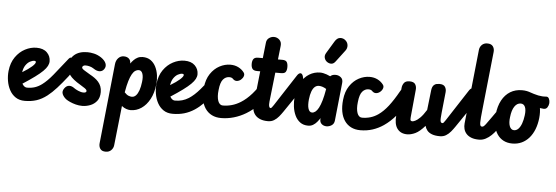

<svg xmlns="http://www.w3.org/2000/svg" viewBox="-123 -1268 5782 1996"><g transform="rotate(5 2768.0 -270.5)"><path d="M148 10Q91.5 10 52 -16.5Q12.5 -43 -11 -86.8Q-34.5 -130.5 -43 -182.8Q-51.5 -235 -46 -286Q-36.5 -372 4.8 -431Q46 -490 104.5 -520.5Q163 -551 223.5 -551Q294.5 -551 332.5 -513.5Q370.5 -476 370.5 -422.5Q370.5 -398 357.5 -373Q344.5 -348 314.8 -318.5Q285 -289 234.5 -251.8Q184 -214.5 109 -166Q115 -155.5 122.5 -147.2Q130 -139 139.8 -134Q149.5 -129 161 -129Q178.5 -129 187.5 -109Q196.5 -89 196.5 -64Q196 -37 184.2 -13.5Q172.5 10 148 10ZM96 -285Q128 -304 152.5 -321.5Q177 -339 194 -354Q211 -369 219.8 -381Q228.5 -393 228.5 -400.5Q228.5 -404.5 227.2 -407.2Q226 -410 222.8 -411.8Q219.5 -413.5 213 -413.5Q190.5 -413.5 166 -399.8Q141.5 -386 122.5 -358.2Q103.5 -330.5 96.5 -288ZM161 -129Q205.5 -129 242.5 -141.2Q279.5 -153.5 314.5 -179.5Q366.5 -218 424.2 -288.8Q482 -359.5 566 -466.5Q576 -479.5 588 -479.5Q604.5 -479 617.2 -454.5Q630 -430 629.5 -394Q629 -369 615.8 -340.8Q602.5 -312.5 581.5 -285.5Q522.5 -210 473.8 -156.2Q425 -102.5 380 -67.5Q325.5 -25.5 270.5 -7.8Q215.5 10 148 10Q122 10 110 -12.5Q98 -35 100 -61.5Q102.5 -87 117.8 -108Q133 -129 161 -129Z M748.5 10Q713.5 10 680.2 1.2Q647 -7.5 620.5 -19.5Q594 -31.5 579 -42Q549 -64.5 536.5 -93.8Q524 -123 545.5 -154Q567 -184.5 594.8 -186.2Q622.5 -188 651 -166Q663.5 -156.5 693 -143Q722.5 -129.5 751 -129.5Q762.5 -129.5 771 -133.8Q779.5 -138 779.5 -147.5Q779.5 -153 776 -159Q772.5 -165 758.2 -175.8Q744 -186.5 710.5 -206Q629 -254 598.2 -296Q567.5 -338 567.5 -391Q567.5 -463 617.2 -507Q667 -551 755 -551Q786 -551 823.5 -542.5Q861 -534 899 -509.5Q939 -482 951 -450.8Q963 -419.5 943.5 -391Q926 -366 896.5 -364.5Q867 -363 831.5 -387.5Q813 -400 790.5 -406Q768 -412 748.5 -412Q731.5 -412 722.2 -405Q713 -398 713 -388Q713 -375.5 740 -358.8Q767 -342 799 -323Q826 -308.5 849.2 -292Q872.5 -275.5 890.2 -255.2Q908 -235 918 -209Q928 -183 928 -150Q928 -91 900 -56Q872 -21 830.5 -5.5Q789 10 748.5 10Z M1033 463Q992 463 975.5 438.8Q959 414.5 962.5 381L1050 -452.5Q1054 -491 1077.5 -516Q1101 -541 1134.5 -541Q1167.5 -541 1187.2 -523.8Q1207 -506.5 1207 -474V-472Q1221 -492 1238.5 -510Q1256 -528 1278.8 -539.5Q1301.5 -551 1330.5 -551Q1380.5 -551 1414.5 -527Q1448.5 -503 1468.2 -463.2Q1488 -423.5 1494.8 -375.2Q1501.5 -327 1496 -278.5Q1486.5 -189.5 1451.5 -124.8Q1416.5 -60 1364.8 -25Q1313 10 1252.5 10Q1232 10 1207.8 2Q1183.5 -6 1160 -25L1115 389Q1111.5 420 1089.2 441.5Q1067 463 1033 463ZM1176.5 -169Q1200 -144 1219.2 -136.8Q1238.5 -129.5 1254 -129.5Q1278 -129.5 1296.5 -149Q1315 -168.5 1327.8 -204.8Q1340.5 -241 1346.5 -292.5Q1350 -319.5 1348.8 -341.5Q1347.5 -363.5 1341.8 -379.2Q1336 -395 1326.2 -403.5Q1316.5 -412 1302 -412Q1283.5 -412 1266 -400.5Q1248.5 -389 1232.8 -361.8Q1217 -334.5 1203 -288.2Q1189 -242 1177 -172Z M1691.5 10Q1635 10 1595.5 -16.5Q1556 -43 1532.5 -86.8Q1509 -130.5 1500.5 -182.8Q1492 -235 1497.5 -286Q1507 -372 1548.2 -431Q1589.5 -490 1648 -520.5Q1706.5 -551 1767 -551Q1838 -551 1876 -513.5Q1914 -476 1914 -422.5Q1914 -398 1901 -373Q1888 -348 1858.2 -318.5Q1828.5 -289 1778 -251.8Q1727.5 -214.5 1652.5 -166Q1658.5 -155.5 1666 -147.2Q1673.5 -139 1683.2 -134Q1693 -129 1704.5 -129Q1722 -129 1731 -109Q1740 -89 1740 -64Q1739.5 -37 1727.8 -13.5Q1716 10 1691.5 10ZM1639.5 -285Q1671.5 -304 1696 -321.5Q1720.5 -339 1737.5 -354Q1754.5 -369 1763.2 -381Q1772 -393 1772 -400.5Q1772 -404.5 1770.8 -407.2Q1769.5 -410 1766.2 -411.8Q1763 -413.5 1756.5 -413.5Q1734 -413.5 1709.5 -399.8Q1685 -386 1666 -358.2Q1647 -330.5 1640 -288ZM1704.5 -129Q1745 -129 1779.5 -139Q1814 -149 1846 -169Q1902 -204.5 1959.2 -271.8Q2016.5 -339 2095.5 -441Q2110.5 -459.5 2121 -459.5Q2134 -460 2140.5 -439Q2147 -418 2147 -387.5Q2147 -363 2142.2 -336Q2137.5 -309 2128.5 -284.2Q2119.5 -259.5 2105.5 -241.5Q2055.5 -178 2009.8 -131.8Q1964 -85.5 1917.5 -55Q1866 -21.5 1811.2 -5.8Q1756.5 10 1691.5 10Q1665.5 10 1653.5 -12.5Q1641.5 -35 1643.5 -61.5Q1646 -87 1661.2 -108Q1676.5 -129 1704.5 -129Z M2283 -408.5Q2278 -414 2269 -417.5Q2260 -421 2245.5 -421Q2208.5 -421 2181.5 -389.8Q2154.5 -358.5 2146.5 -279.5Q2142 -243.5 2144 -214.5Q2146 -185.5 2153.5 -164.5Q2161 -143.5 2173.8 -132.5Q2186.5 -121.5 2203.5 -121.5Q2221 -121.5 2229.2 -102.2Q2237.5 -83 2237.5 -59.5Q2237.5 -34 2227.5 -12Q2217.5 10 2197 10Q2142 10 2100.2 -11Q2058.5 -32 2031.5 -71.2Q2004.5 -110.5 1994.2 -165.8Q1984 -221 1991.5 -290Q2000.5 -376.5 2039.5 -434.5Q2078.5 -492.5 2133.8 -521.8Q2189 -551 2246.5 -551Q2293 -551 2329.8 -532.5Q2366.5 -514 2389.5 -483Q2402.5 -466 2395.5 -444.5Q2388.5 -423 2369.5 -406.8Q2350.5 -390.5 2327 -388.5Q2303.5 -386.5 2283 -408.5ZM2203.5 -121.5Q2251 -121.5 2297.5 -134.5Q2344 -147.5 2389 -175.5Q2446.5 -211 2501.5 -273.5Q2556.5 -336 2608.5 -429.5Q2626.5 -461.5 2642 -460Q2658 -459 2667 -428Q2676 -397 2676 -357.5Q2676 -326.5 2669.8 -296.5Q2663.5 -266.5 2650 -247.5Q2622.5 -208.5 2591.2 -175Q2560 -141.5 2525.8 -113.8Q2491.5 -86 2455 -64Q2395 -28 2329.5 -9Q2264 10 2197 10Q2177.5 10 2168.5 -7.8Q2159.5 -25.5 2159.5 -48Q2159 -74.5 2170.5 -98Q2182 -121.5 2203.5 -121.5Z M2685.5 0Q2638.5 0 2605.8 -13Q2573 -26 2553.8 -48Q2534.5 -70 2527 -97.8Q2519.5 -125.5 2522.5 -155.5L2560.5 -509.5H2528.5Q2491.5 -509.5 2478.5 -528Q2465.5 -546.5 2465.5 -578.5Q2465.5 -611.5 2478.5 -630Q2491.5 -648.5 2528.5 -648.5H2575.5L2593.5 -811.5Q2597 -844 2621.2 -861Q2645.5 -878 2671.5 -878Q2705.5 -878 2729.8 -854.5Q2754 -831 2749.5 -792L2733.5 -648.5H2779.5Q2815 -648.5 2826.5 -630Q2838 -611.5 2838 -578.5Q2838 -546.5 2826.5 -528Q2815 -509.5 2779.5 -509.5H2718L2684 -205.5Q2682.5 -192.5 2682.5 -176.5Q2682.5 -160.5 2687.2 -149.2Q2692 -138 2704 -138Q2724 -138 2737.8 -119Q2751.5 -100 2751.5 -75.5Q2751 -48 2737.5 -24Q2724 0 2685.5 0ZM2702 -138Q2710.5 -138 2732.8 -172.8Q2755 -207.5 2801.5 -279L2945.5 -500.5Q2954 -513.5 2962.8 -519.5Q2971.5 -525.5 2978.5 -526Q2996 -526.5 3005.8 -499.5Q3015.5 -472.5 3014.5 -437.5Q3014 -413 3011.2 -388.2Q3008.5 -363.5 2996 -345.5L2837.5 -112.5Q2819.5 -86 2798 -60Q2776.5 -34 2749 -17Q2721.5 0 2685.5 0Q2658 0 2645.2 -17.8Q2632.5 -35.5 2633 -54.5Q2633.5 -88.5 2650.5 -113.2Q2667.5 -138 2702 -138Z M3105.5 10Q3055.5 10 3021.5 -15.2Q2987.5 -40.5 2967.8 -82.2Q2948 -124 2941.5 -175Q2935 -226 2940 -277Q2949.5 -365.5 2984 -426.8Q3018.5 -488 3070.5 -519.5Q3122.5 -551 3183.5 -551Q3198.5 -551 3215.8 -547.5Q3233 -544 3251.5 -537.5Q3270 -531 3289.5 -521.5L3297 -527.5Q3306.5 -535 3318.8 -538Q3331 -541 3344.5 -541Q3376 -541 3400 -521.5Q3424 -502 3420 -463L3378.5 -66.5Q3375 -33 3350 -16.5Q3325 0 3296.5 0Q3265.5 0 3244.5 -19.2Q3223.5 -38.5 3227.5 -75.5L3228 -80Q3214.5 -58.5 3197 -37.8Q3179.5 -17 3157 -3.5Q3134.5 10 3105.5 10ZM3090 -262.5Q3087 -233 3088 -208.5Q3089 -184 3094.8 -166.2Q3100.5 -148.5 3110.2 -139Q3120 -129.5 3134 -129.5Q3152 -129.5 3169.2 -143Q3186.5 -156.5 3202.5 -186.2Q3218.5 -216 3232.8 -264.8Q3247 -313.5 3259 -383.5L3259.5 -386.5Q3236 -401 3216.8 -406.5Q3197.5 -412 3182 -412Q3158 -412 3139.2 -395.8Q3120.5 -379.5 3108 -346.5Q3095.5 -313.5 3090 -262.5ZM3249 -664Q3226 -678 3217.8 -704.2Q3209.5 -730.5 3226 -758L3303 -885.5Q3327 -925.5 3359.8 -927.2Q3392.5 -929 3415.5 -907.5Q3439 -886.5 3441.2 -856.5Q3443.5 -826.5 3425 -802L3332.5 -679.5Q3314 -655 3292.2 -653Q3270.5 -651 3249 -664Z M3736 -408.5Q3731 -414 3722 -417.5Q3713 -421 3698.5 -421Q3661.5 -421 3634.5 -389.8Q3607.5 -358.5 3599.5 -279.5Q3595 -243.5 3597 -214.5Q3599 -185.5 3606.5 -164.5Q3614 -143.5 3626.8 -132.5Q3639.5 -121.5 3656.5 -121.5Q3674 -121.5 3682.2 -102.2Q3690.5 -83 3690.5 -59.5Q3690.5 -34 3680.5 -12Q3670.5 10 3650 10Q3595 10 3553.2 -11Q3511.5 -32 3484.5 -71.2Q3457.5 -110.5 3447.2 -165.8Q3437 -221 3444.5 -290Q3453.5 -376.5 3492.5 -434.5Q3531.5 -492.5 3586.8 -521.8Q3642 -551 3699.5 -551Q3746 -551 3782.8 -532.5Q3819.5 -514 3842.5 -483Q3855.5 -466 3848.5 -444.5Q3841.5 -423 3822.5 -406.8Q3803.5 -390.5 3780 -388.5Q3756.5 -386.5 3736 -408.5ZM3656.5 -121.5Q3703 -121.5 3744.2 -133.8Q3785.5 -146 3824 -172.5Q3875.5 -208 3924.8 -271.2Q3974 -334.5 4027 -429.5Q4045 -461.5 4060.5 -460Q4076.5 -459 4085.5 -428Q4094.5 -397 4094.5 -357.5Q4094.5 -326.5 4088.2 -296.5Q4082 -266.5 4068.5 -247.5Q4041 -209 4012.5 -175.8Q3984 -142.5 3953.8 -115Q3923.5 -87.5 3891.5 -65.5Q3838 -29 3778 -9.5Q3718 10 3650 10Q3630.5 10 3621.5 -7.8Q3612.5 -25.5 3612.5 -48Q3612 -74.5 3623.5 -98Q3635 -121.5 3656.5 -121.5Z M4480 0Q4429 0 4396.5 -12.5Q4364 -25 4346.5 -46.5Q4329 -68 4322.5 -94.5Q4268.5 -32.5 4223.5 -11.2Q4178.5 10 4138.5 10Q4070.5 10 4035.2 -37.8Q4000 -85.5 4009.5 -179L4040 -469.5Q4042.5 -495 4059 -518Q4075.5 -541 4116.5 -541Q4161 -541 4176.2 -517Q4191.5 -493 4188.5 -460.5L4160.5 -169.5Q4158 -142.5 4163.8 -136Q4169.5 -129.5 4182 -129.5Q4191 -129.5 4211.2 -138.8Q4231.5 -148 4260.5 -176.2Q4289.5 -204.5 4324.5 -261L4348.5 -471Q4350.5 -487.5 4357 -503.5Q4363.5 -519.5 4380.2 -530.2Q4397 -541 4429.5 -541Q4471.5 -541 4487.2 -517Q4503 -493 4499.5 -460.5L4477 -244Q4474 -214 4472.8 -193.5Q4471.5 -173 4473.2 -160.8Q4475 -148.5 4480.5 -143.2Q4486 -138 4496.5 -138Q4510.5 -138 4517 -118.5Q4523.5 -99 4522.5 -74Q4521.5 -47 4511 -23.5Q4500.5 0 4480 0ZM4496.5 -138Q4505 -138 4527.2 -172.8Q4549.5 -207.5 4596 -279L4740 -500.5Q4748.5 -513.5 4757.2 -519.5Q4766 -525.5 4773 -526Q4790.5 -526.5 4800.2 -499.5Q4810 -472.5 4809 -437.5Q4808.5 -413 4805.8 -388.2Q4803 -363.5 4790.5 -345.5L4632 -112.5Q4614 -86 4592.5 -60Q4571 -34 4543.5 -17Q4516 0 4480 0Q4452.5 0 4439.8 -17.8Q4427 -35.5 4427.5 -54.5Q4428 -88.5 4445 -113.2Q4462 -138 4496.5 -138Z M4888.5 0Q4840 0 4807 -13Q4774 -26 4754.8 -48Q4735.5 -70 4728.5 -97.8Q4721.5 -125.5 4724.5 -155.5L4806 -930Q4809.5 -961 4831.2 -982.5Q4853 -1004 4888 -1004Q4929 -1004 4946.5 -979.8Q4964 -955.5 4960.5 -922L4897 -321.5Q4891.5 -268.5 4888.2 -233Q4885 -197.5 4885.5 -176.5Q4886 -155.5 4890.8 -146.8Q4895.5 -138 4905 -138Q4921 -138 4929.8 -119Q4938.5 -100 4938.5 -76.5Q4938.5 -49 4926.5 -24.5Q4914.5 0 4888.5 0ZM4912 -138Q4924.5 -138 4947.5 -169Q4970.5 -200 5005 -249L5142 -444Q5152.5 -458 5168 -459Q5182.5 -460 5189.8 -440.2Q5197 -420.5 5198 -390.8Q5199 -361 5194.5 -330.5Q5191 -309 5185 -290Q5179 -271 5170.5 -259.5L5062.5 -112.5Q5043 -86 5016.2 -60Q4989.5 -34 4957 -17Q4924.5 0 4888.5 0Q4861 0 4848.2 -8.8Q4835.5 -17.5 4836 -54.5Q4837 -95 4844.2 -112.5Q4851.5 -130 4867.8 -134Q4884 -138 4912 -138Z M5236 10Q5184 10 5144.2 -10.5Q5104.5 -31 5078.8 -69Q5053 -107 5042.5 -159.8Q5032 -212.5 5038.5 -277Q5047.5 -363.5 5080.8 -424.8Q5114 -486 5167.2 -518.5Q5220.5 -551 5289.5 -551Q5343.5 -551 5384.5 -532.5Q5425.5 -514 5451.8 -479Q5478 -444 5488.5 -393.5Q5499 -343 5492.5 -278.5Q5485.5 -213.5 5464.8 -160.5Q5444 -107.5 5410.8 -69.2Q5377.5 -31 5333.5 -10.5Q5289.5 10 5236 10ZM5189.5 -262.5Q5185.5 -234 5187 -209.8Q5188.5 -185.5 5195.2 -167.5Q5202 -149.5 5213.8 -139.5Q5225.5 -129.5 5241.5 -129.5Q5267.5 -129.5 5287.5 -150.2Q5307.5 -171 5320.8 -208Q5334 -245 5340 -292.5Q5344 -321.5 5342.2 -343.8Q5340.5 -366 5333.8 -381.2Q5327 -396.5 5315.5 -404.2Q5304 -412 5288 -412Q5250 -412 5223.8 -373.5Q5197.5 -335 5189.5 -262.5ZM5530 -378Q5483 -380.5 5437 -393.5Q5413 -400 5388 -409.2Q5363 -418.5 5336.5 -431Q5321 -438 5318.8 -457.2Q5316.5 -476.5 5322.5 -496Q5328.5 -516.5 5340 -530.5Q5351.5 -544.5 5363 -540.5Q5391 -531 5415 -523.5Q5439 -516 5461.5 -511.5Q5482 -507.5 5502.2 -506Q5522.5 -504.5 5544 -506.5Q5565 -508.5 5575 -487.8Q5585 -467 5583.5 -442Q5581.5 -417.5 5568.2 -397.2Q5555 -377 5530 -378Z"/></g></svg>

Font: Edu SA Hand Cursive
Style: Regular
Weight: 400
Designer: Tina and Corey Anderson, Eben Sorkin, Mirko Velimirovic
Foundry: Google for Education
Version: Version 2.000